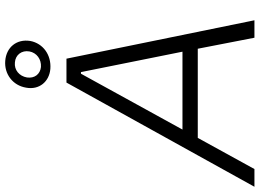

<svg xmlns="http://www.w3.org/2000/svg" viewBox="-184 -822 968 715"><g transform="rotate(-90 299.5 -464.0)"><path d="M-38 0H28L144 -211H476L517 0H582L439 -700H350ZM401 -760C453 -756 496 -787 505 -835C513 -885 482 -924 431 -928C382 -932 339 -900 331 -850C322 -802 353 -764 401 -760ZM408 -795C381 -798 365 -819 369 -847C374 -876 397 -895 425 -892C453 -890 471 -867 466 -838C461 -811 437 -793 408 -795ZM175 -268 383 -646H389L465 -268Z"/></g></svg>

Font: Fixel Display Light
Style: Italic
Weight: 300
Italic angle: -10°
Designer: AlfaBravo + MacPaw
Foundry: Kyrylo Tkachov, Marchela Mozhyna, Serhii Makarenko, Maria Weinstein, Zakhar Kryvoshyya
Version: Version 1.210;Glyphs 3.2 (3217)